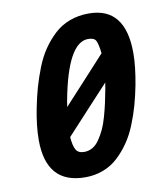

<svg xmlns="http://www.w3.org/2000/svg" viewBox="-76 -704 669 775"><g transform="rotate(-10 259.0 -316.5)"><path d="M188.5 -283.7Q217.8 -315.4 275.9 -378.7Q334 -441.9 362.8 -473.6Q357.9 -513.7 350.6 -526.6Q343.3 -539.6 318.8 -539.6Q235.4 -539.6 192.4 -308.1ZM356.9 -354.5Q327.1 -322.3 267.8 -258.3Q208.5 -194.3 179.2 -162.1Q182.1 -125 191.7 -109.1Q201.2 -93.3 225.1 -93.3Q243.7 -93.3 259.5 -102.5Q275.4 -111.8 287.6 -129.9Q299.8 -147.9 309.6 -168.5Q319.3 -189 327.6 -218.5Q335.9 -248 341.3 -272.7Q346.7 -297.4 353 -330.6ZM339.4 -640.6Q489.3 -640.6 489.3 -452.1Q489.3 -397.5 475.1 -322.3Q466.8 -279.8 456.3 -242.4Q445.8 -205.1 430.2 -166.5Q414.6 -127.9 393.6 -97.4Q372.6 -66.9 346.4 -42.5Q320.3 -18.1 285.9 -4.9Q251.5 8.3 211.9 8.3Q52.2 8.3 52.2 -172.4Q52.2 -228.5 66.4 -300.8Q75.2 -345.2 85.9 -383.1Q96.7 -420.9 112.5 -461.2Q128.4 -501.5 149.7 -532.5Q170.9 -563.5 198 -588.6Q225.1 -613.8 261 -627.2Q296.9 -640.6 339.4 -640.6Z"/></g></svg>

Font: Fantasque Sans Mono
Style: Bold Italic
Weight: 700
Italic angle: -11°
Monospace: yes
Designer: Jany Belluz
Version: Version 1.7.1